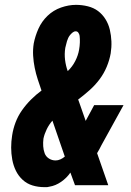

<svg xmlns="http://www.w3.org/2000/svg" viewBox="-20 -763 540 791"><path d="M163 8Q137 8 114 1Q91 -6 73.5 -22Q56 -38 45.5 -59.5Q35 -81 30.5 -105.5Q26 -130 26 -155Q26 -180 30 -205Q34 -232 44 -258.5Q54 -285 70.5 -308.5Q87 -332 107.5 -352.5Q128 -373 151 -390Q143 -413 135.5 -436Q128 -459 123 -483.5Q118 -508 116.5 -533.5Q115 -559 119 -584Q125 -615 138.5 -645Q152 -675 176 -698Q200 -721 231.5 -732Q263 -743 293 -743Q318 -743 342 -737Q366 -731 384 -717.5Q402 -704 414.5 -684Q427 -664 432.5 -640.5Q438 -617 439 -592.5Q440 -568 436 -543Q431 -515 419.5 -487.5Q408 -460 390 -436Q372 -412 349 -391.5Q326 -371 302 -353Q303 -351 303.5 -349Q304 -347 305 -345L333 -265L368 -330H489L398 -165Q394 -157 389.5 -148.5Q385 -140 380 -132L426 0H289L270 -52Q255 -30 232 -14Q209 2 184 6L174 8ZM259 -470Q278 -488 290 -511.5Q302 -535 306 -559Q307 -566 308 -573.5Q309 -581 309 -588Q309 -595 309 -602Q309 -609 308 -615.5Q307 -622 303 -628Q299 -634 292 -634Q285 -634 279 -629Q273 -624 268.5 -618.5Q264 -613 261 -606.5Q258 -600 256 -593.5Q254 -587 252.5 -580Q251 -573 249 -566Q245 -541 248 -516.5Q251 -492 259 -470ZM209 -102Q219 -102 229 -106.5Q239 -111 247 -118L196 -266Q182 -250 172.5 -230.5Q163 -211 159 -192Q157 -176 158 -160.5Q159 -145 164 -131.5Q169 -118 181.5 -110Q194 -102 209 -102Z"/></svg>

Font: Iosevka Curly Slab Heavy
Style: Italic
Weight: 900
Italic angle: -9°
Monospace: yes
Designer: Belleve Invis
Foundry: Belleve Invis
Version: Version 22.1.2; ttfautohint (v1.8.4)